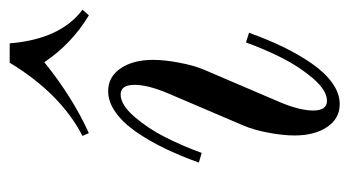

<svg xmlns="http://www.w3.org/2000/svg" viewBox="-183 -529 724 398"><g transform="rotate(-90 179.0 -330.0)"><path d="M61 -273.9 41 -279.8Q54.7 -317.9 70.1 -349.9Q85.4 -381.8 104.2 -409.2Q123 -436.5 144.8 -452.1Q166.5 -467.8 189 -467.8Q218.8 -467.8 236.3 -441.9Q253.9 -416 253.9 -375Q253.9 -350.6 248 -320.1Q242.2 -289.6 233.9 -270L165 -108.9Q148.9 -69.3 148.9 -43Q148.9 -14.2 168.9 -14.2Q190.4 -14.2 215.1 -42.7Q239.7 -71.3 257.8 -107.2Q275.9 -143.1 290 -182.1L310.1 -175.8Q296.4 -137.7 281 -105.7Q265.6 -73.7 246.8 -46.4Q228 -19 206.3 -3.4Q184.6 12.2 162.1 12.2Q132.3 12.2 114.7 -13.9Q97.2 -40 97.2 -81.1Q97.2 -105.5 103 -136Q108.9 -166.5 117.2 -186L186 -347.2Q202.1 -386.7 202.1 -413.1Q202.1 -441.9 182.1 -441.9Q160.6 -441.9 136 -413.3Q111.3 -384.8 93.3 -348.9Q75.2 -313 61 -273.9ZM102.1 -507.8 96.2 -521Q184.1 -566.4 248 -671.9H288.1Q296.9 -566.4 357.9 -521L346.2 -507.8Q287.6 -543 249 -600.1Q177.2 -542 102.1 -507.8Z"/></g></svg>

Font: Flanker Steampunk
Style: Italic
Weight: 400
Italic angle: -12°
Designer: Alexey Kryukov, Leonardo Di Lena
Foundry: Alexey Kryukov, Leonardo Di Lena
Version: 1.210